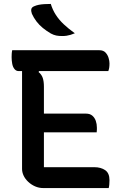

<svg xmlns="http://www.w3.org/2000/svg" viewBox="-20 -955 640 975"><path d="M42 -700H484Q505 -700 516 -688Q527 -676 531.5 -660.5Q536 -645 536 -633Q536 -620 534.5 -611Q533 -602 530 -594H75Q62 -594 53.5 -604.5Q45 -615 42 -631.5Q39 -648 39 -665Q39 -673 39.5 -682Q40 -691 42 -700ZM159 -378H417Q437 -378 449 -367.5Q461 -357 466.5 -341Q472 -325 472 -307Q472 -302 472 -298Q472 -294 471.5 -290.5Q471 -287 471 -283H159ZM200 0Q178 0 158.5 -8.5Q139 -17 123.5 -31.5Q108 -46 100 -63Q92 -80 92 -97Q92 -149 92 -202Q92 -255 92 -309Q92 -363 92 -415.5Q92 -468 92 -519Q92 -570 92 -618H188L176 -589Q191 -577 197 -559.5Q203 -542 203 -515Q203 -465 203 -414Q203 -363 203 -311Q203 -259 203 -207.5Q203 -156 203 -106H459Q492 -106 514 -91Q536 -76 536 -40Q536 -29 535 -18Q534 -7 532 0ZM238 -935Q247 -905 263.5 -879.5Q280 -854 304 -831.5Q328 -809 360 -786Q348 -781 338 -778Q328 -775 318 -773.5Q308 -772 296 -772Q279 -772 266 -774.5Q253 -777 238 -785Q216 -798 197.5 -813Q179 -828 165 -846.5Q151 -865 142 -885Q137 -899 139 -908.5Q141 -918 153 -923Q164 -928 176.5 -930.5Q189 -933 204.5 -934Q220 -935 238 -935Z"/></svg>

Font: Recursive Monospace Casual Medium
Style: Regular
Weight: 500
Version: Version 1.047